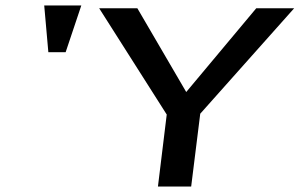

<svg xmlns="http://www.w3.org/2000/svg" viewBox="-20 -679 1091 699"><path d="M1051 -649H913L658 -344L480 -649H341L587 -262L555 0H676L709 -265ZM219 -489 276 -659H141L156 -489Z"/></svg>

Font: Gamestation Extended
Style: Italic
Weight: 400
Width: 7
Designer: Jonas Hecksher
Foundry: Jonas Hecksher, Playtypeª, e-types AS
Version: Version 1.003